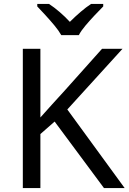

<svg xmlns="http://www.w3.org/2000/svg" viewBox="-20 -964 659 984"><path d="M619 0H513L260 -341L187 -277V0H97V-714H187V-362Q217 -396 248 -430Q279 -464 310 -498L503 -714H608L325 -403ZM294 -784Q281 -807 259 -833.5Q237 -860 213 -886Q189 -912 171 -931V-944H231Q257 -927 285 -903Q313 -879 338 -852Q365 -879 393 -903Q421 -927 447 -944H509V-931Q490 -912 465.5 -886Q441 -860 418.5 -833.5Q396 -807 384 -784Z"/></svg>

Font: Noto Sans
Style: Regular
Weight: 400
Designer: Monotype Design Team
Foundry: Monotype Imaging Inc.
Version: Version 2.007